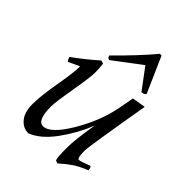

<svg xmlns="http://www.w3.org/2000/svg" viewBox="-223 -865 998 998"><g transform="rotate(45 276.0 -366.0)"><path d="M109 -416Q106 -416 80 -403.5Q54 -391 47 -388Q39 -396 35 -412Q103 -461 165 -516L183 -511Q187 -479 187 -447Q187 -415 168 -304Q149 -193 149 -163Q149 -60 192 -60Q245 -60 314 -176Q383 -292 405 -408L421 -493L495 -505Q435 -154 435 -124Q435 -68 447.5 -68Q460 -68 512 -89Q521 -83 521 -65Q474 -46 447 -28Q420 -10 381 24L365 17Q359 -3 359 -66.5Q359 -130 380 -252Q344 -162 286.5 -83.5Q229 -5 164 20Q125 20 98.5 -12Q72 -44 72 -103Q72 -162 90.5 -268Q109 -374 109 -416ZM344 -661 193 -547Q186 -547 181.5 -551.5Q177 -556 176 -564Q283 -669 356 -756H368L455 -559Q444 -547 429 -547Z"/></g></svg>

Font: Rosarivo
Style: Italic
Weight: 400
Version: Version 1.003